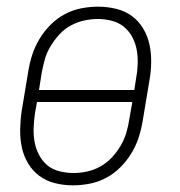

<svg xmlns="http://www.w3.org/2000/svg" viewBox="-20 -548 540 576"><path d="M199 8Q171 8 145 1.5Q119 -5 98.5 -20Q78 -35 64.5 -57.5Q51 -80 45.5 -106Q40 -132 40.5 -160Q41 -188 45 -215L65 -335Q69 -360 77 -384.5Q85 -409 99 -432Q113 -455 132 -474Q151 -493 174.5 -505.5Q198 -518 223.5 -523Q249 -528 274 -528Q302 -528 328.5 -521.5Q355 -515 375.5 -500Q396 -485 409.5 -462.5Q423 -440 428.5 -414Q434 -388 433.5 -360Q433 -332 428 -305L408 -185Q404 -160 396 -135.5Q388 -111 374 -88Q360 -65 341 -46Q322 -27 298.5 -14.5Q275 -2 249.5 3Q224 8 199 8ZM97 -278H383L388 -311Q392 -332 393 -354Q394 -376 390.5 -396.5Q387 -417 377.5 -435.5Q368 -454 352.5 -467Q337 -480 316 -485.5Q295 -491 274 -491Q253 -491 232.5 -486.5Q212 -482 192.5 -471.5Q173 -461 158 -444.5Q143 -428 131.5 -409Q120 -390 114.5 -370Q109 -350 105 -329ZM200 -29Q221 -29 241.5 -33.5Q262 -38 281 -48.5Q300 -59 315.5 -75.5Q331 -92 342 -111Q353 -130 359 -150Q365 -170 368 -191L377 -242H91L85 -209Q82 -188 81 -166Q80 -144 83.5 -123.5Q87 -103 96.5 -84.5Q106 -66 121 -53Q136 -40 157.5 -34.5Q179 -29 200 -29Z"/></svg>

Font: Iosevka Curly Slab Extralight
Style: Italic
Weight: 200
Italic angle: -9°
Monospace: yes
Designer: Belleve Invis
Foundry: Belleve Invis
Version: Version 22.1.2; ttfautohint (v1.8.4)